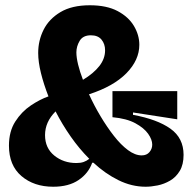

<svg xmlns="http://www.w3.org/2000/svg" viewBox="-20 -695 730 729"><path d="M182 14Q109 14 61.5 -26.5Q14 -67 14 -142Q14 -196 38 -233.5Q62 -271 97 -294.5Q132 -318 164 -329Q146 -375 135.5 -417.5Q125 -460 125 -494Q125 -541 145.5 -582Q166 -623 209.5 -649Q253 -675 321 -675Q385 -675 426.5 -653Q468 -631 488.5 -596.5Q509 -562 509 -525Q509 -467 460 -417Q411 -367 318 -337Q337 -295 361.5 -254Q386 -213 412.5 -179Q439 -145 466 -125Q493 -105 518 -105Q537 -105 547.5 -117.5Q558 -130 558 -146Q558 -165 542.5 -187Q527 -209 494 -227Q461 -245 407 -250V-349H653V-242L485 -268V-259Q577 -242 627 -206.5Q677 -171 677 -107Q677 -70 662.5 -46Q648 -22 625.5 -9Q603 4 578.5 9Q554 14 533 14Q480 14 429.5 -11Q379 -36 335 -77H330Q316 -37 278.5 -11.5Q241 14 182 14ZM270 -496Q270 -477 276.5 -450Q283 -423 295 -392Q335 -416 357 -444Q379 -472 379 -504Q379 -528 365.5 -544.5Q352 -561 325 -561Q295 -561 282.5 -540Q270 -519 270 -496ZM151 -182Q151 -133 186 -104.5Q221 -76 270 -76Q286 -76 297.5 -80Q309 -84 319 -92Q281 -130 248.5 -176.5Q216 -223 191 -272Q151 -232 151 -182Z"/></svg>

Font: Bricolage Grotesque 96pt Bricolage Grotesque 48pt Regular
Style: Bold
Weight: 700
Designer: Mathieu Triay
Foundry: Atelier Triay
Version: Version 1.001; ttfautohint (v1.8.4.7-5d5b);gftools[0.9.33.de